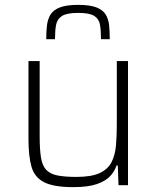

<svg xmlns="http://www.w3.org/2000/svg" viewBox="-20 -761 643 789"><path d="M281 8Q201 8 161.5 -12Q122 -32 109.5 -75.5Q97 -119 97 -190V-510H143V-201Q143 -146 148.5 -113Q154 -80 170 -63Q186 -46 216 -40Q246 -34 294 -34Q356 -34 390 -50Q424 -66 438.5 -95Q453 -124 456.5 -162.5Q460 -201 460 -246V-510H506V0H467L464 -81H459Q451 -57 432.5 -37Q414 -17 378 -4.5Q342 8 281 8ZM301 -741Q350 -741 376.5 -730.5Q403 -720 414.5 -701Q426 -682 428.5 -656.5Q431 -631 431 -600H395Q395 -635 391 -659Q387 -683 367.5 -695.5Q348 -708 301 -708Q255 -708 235 -695.5Q215 -683 210.5 -659Q206 -635 206 -600H170Q170 -631 173 -656.5Q176 -682 187.5 -701Q199 -720 226 -730.5Q253 -741 301 -741Z"/></svg>

Font: Saira ExtraLight
Style: Regular
Weight: 200
Designer: Hector Gatti with collaboration of the Omnibus-Type team
Foundry: Omnibus-Type
Version: Version 1.100; ttfautohint (v1.8.3)